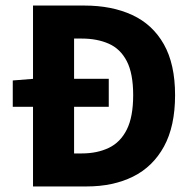

<svg xmlns="http://www.w3.org/2000/svg" viewBox="-20 -672 697 692"><path d="M26 -287V-382L101 -388H372V-287ZM99 0V-652H284Q383 -652 456.5 -618Q530 -584 570.5 -512.5Q611 -441 611 -329Q611 -217 571 -144Q531 -71 459.5 -35.5Q388 0 292 0ZM247 -119H275Q330 -119 372 -139Q414 -159 437 -205Q460 -251 460 -329Q460 -407 437 -451.5Q414 -496 372 -514.5Q330 -533 275 -533H247Z"/></svg>

Font: Source Sans 3 ExtraLight
Style: Bold
Weight: 700
Version: Version 3.052;hotconv 1.1.0;makeotfexe 2.6.0